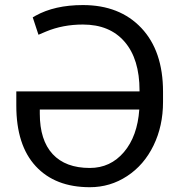

<svg xmlns="http://www.w3.org/2000/svg" viewBox="-20 -741 731 770"><path d="M340.3 9.8Q201.2 9.8 123.3 -74.5Q45.4 -158.7 45.4 -317.4V-374.5H539.6V-377.9Q539.6 -503.9 480 -573.2Q420.4 -642.6 312.5 -642.6Q231.9 -642.6 164.1 -614.3L134.3 -601.6L111.3 -671.4L122.1 -677.7Q199.2 -720.7 312.5 -720.7Q460 -720.7 546.9 -628.7Q633.8 -536.6 633.8 -373V-332Q633.8 -235.8 595.7 -157.5Q557.6 -79.1 489.7 -34.7Q421.9 9.8 340.3 9.8ZM340.3 -67.4Q422.9 -67.4 477.1 -131.1Q531.2 -194.8 538.6 -301.8H139.6V-285.2Q139.6 -178.7 191.2 -123Q242.7 -67.4 340.3 -67.4Z"/></svg>

Font: Noboto
Style: Regular
Weight: 400
Designer: Google
Version: Version 2.001101; 2014